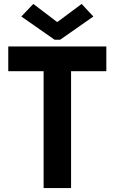

<svg xmlns="http://www.w3.org/2000/svg" viewBox="-20 -956 582 976"><path d="M201.7 -594.2H22V-719.7H520.5V-594.2H341.3V0H201.7ZM269.5 -844.7H272.5L395 -936L454.6 -872.1L285.6 -753.9H257.8L88.4 -872.1L149.4 -936Z"/></svg>

Font: Reddit Sans
Style: Bold
Weight: 700
Designer: Stephen Hutchings
Foundry: Reddit
Version: Version 1.013